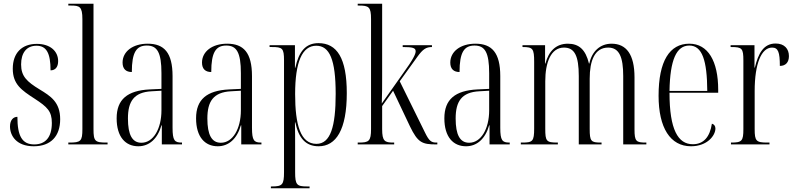

<svg xmlns="http://www.w3.org/2000/svg" viewBox="-20 -780 4292 1037"><path d="M162 10C255 10 305 -45 305 -136C305 -229 253 -261 194 -297C125 -339 94 -368 94 -432C94 -494 123 -533 177 -533C231 -533 253 -493 253 -400C279 -400 294 -418 294 -450C294 -503 252 -543 179 -543C98 -543 49 -494 49 -409C49 -325 96 -293 167 -247C236 -202 260 -179 260 -116C260 -37 224 0 165 0C99 0 74 -46 74 -149C53 -149 34 -133 34 -97C34 -47 69 10 162 10Z M349 0H561V-10H556C493 -10 485 -17 485 -83V-760H349V-750H362C410 -750 425 -745 425 -676V-83C425 -17 416 -10 354 -10H349Z M727 10C786 10 831 -30 852 -103H854V0H963V-10H961C923 -10 912 -21 912 -90V-369C912 -496 866 -544 778 -544C696 -544 642 -501 642 -442C642 -407 661 -391 692 -391C692 -498 717 -534 773 -534C829 -534 852 -497 852 -385V-300L788 -297C668 -291 610 -243 610 -141C610 -40 658 10 727 10ZM744 -9C694 -9 671 -52 671 -140C671 -232 703 -282 799 -287L852 -290V-184C852 -84 808 -9 744 -9Z M1156 10C1215 10 1260 -30 1281 -103H1283V0H1392V-10H1390C1352 -10 1341 -21 1341 -90V-369C1341 -496 1295 -544 1207 -544C1125 -544 1071 -501 1071 -442C1071 -407 1090 -391 1121 -391C1121 -498 1146 -534 1202 -534C1258 -534 1281 -497 1281 -385V-300L1217 -297C1097 -291 1039 -243 1039 -141C1039 -40 1087 10 1156 10ZM1173 -9C1123 -9 1100 -52 1100 -140C1100 -232 1132 -282 1228 -287L1281 -290V-184C1281 -84 1237 -9 1173 -9Z M1443 237H1652V227H1638C1583 227 1574 218 1574 150V21C1574 -27 1574 -70 1573 -119H1575C1593 -34 1631 10 1701 10C1795 10 1853 -79 1853 -277C1853 -466 1800 -547 1700 -547C1631 -547 1594 -502 1575 -414H1573V-536H1436V-526H1448C1505 -526 1514 -520 1514 -454V150C1514 218 1505 227 1448 227H1443ZM1689 -3C1603 -3 1574 -106 1574 -272C1574 -445 1612 -533 1688 -533C1760 -533 1793 -458 1793 -273C1793 -96 1765 -3 1689 -3Z M1912 0H2109V-10H2105C2058 -10 2044 -17 2044 -83V-207L2103 -290L2194 -98C2237 -9 2260 0 2337 0H2342V-10H2336C2309 -10 2297 -20 2276 -63L2139 -341L2234 -473C2264 -515 2282 -526 2313 -526V-536H2155V-526C2210 -526 2225 -521 2225 -503C2225 -488 2213 -461 2155 -381L2042 -221C2044 -262 2044 -326 2044 -363V-760H1912V-750H1918C1972 -750 1984 -743 1984 -677V-83C1984 -17 1972 -10 1918 -10H1912Z M2497 10C2556 10 2601 -30 2622 -103H2624V0H2733V-10H2731C2693 -10 2682 -21 2682 -90V-369C2682 -496 2636 -544 2548 -544C2466 -544 2412 -501 2412 -442C2412 -407 2431 -391 2462 -391C2462 -498 2487 -534 2543 -534C2599 -534 2622 -497 2622 -385V-300L2558 -297C2438 -291 2380 -243 2380 -141C2380 -40 2428 10 2497 10ZM2514 -9C2464 -9 2441 -52 2441 -140C2441 -232 2473 -282 2569 -287L2622 -290V-184C2622 -84 2578 -9 2514 -9Z M2793 0H2993V-10H2991C2931 -10 2925 -17 2925 -85V-341C2925 -442 2955 -523 3026 -523C3083 -523 3106 -479 3106 -369V0H3229V-10H3225C3172 -10 3165 -17 3165 -84V-355C3165 -451 3191 -523 3265 -523C3325 -523 3346 -471 3346 -369V0H3471V-10H3469C3416 -10 3407 -16 3407 -81V-362C3407 -486 3363 -544 3283 -544C3222 -544 3177 -503 3163 -437H3161C3143 -512 3107 -544 3047 -544C2983 -544 2943 -503 2926 -437H2924V-536H2802V-526H2804C2858 -526 2865 -517 2865 -446V-86C2865 -17 2857 -10 2801 -10H2793Z M3712 10C3800 10 3844 -48 3844 -86C3844 -99 3837 -109 3825 -112C3814 -40 3780 -1 3722 -1C3642 -1 3596 -80 3596 -279H3859V-295C3859 -450 3804 -544 3703 -544C3597 -544 3537 -451 3537 -263C3537 -90 3600 10 3712 10ZM3800 -289H3596C3599 -456 3633 -534 3703 -534C3773 -534 3799 -453 3800 -289Z M3928 0H4136V-10H4125C4064 -10 4056 -18 4056 -83V-288C4056 -438 4093 -523 4150 -523C4183 -523 4192 -498 4192 -424C4224 -424 4241 -444 4241 -477C4241 -516 4217 -545 4169 -545C4103 -545 4075 -489 4057 -415H4055V-536H3926V-526H3929C3988 -526 3995 -519 3995 -453V-83C3995 -18 3987 -10 3929 -10H3928Z"/></svg>

Font: Noto Serif Display ExtraCondensed Light
Style: Regular
Weight: 300
Width: 2
Designer: Monotype Design Team
Foundry: Monotype Imaging Inc.
Version: Version 2.009